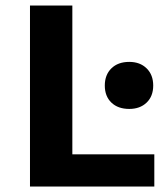

<svg xmlns="http://www.w3.org/2000/svg" viewBox="-20 -678 602 698"><path d="M89 0V-658H243V0ZM137 0V-117H541V0ZM450 -282Q409 -282 385 -305Q361 -328 361 -367Q361 -406 385 -429.5Q409 -453 450 -453Q489 -453 513 -429.5Q537 -406 537 -367Q537 -328 513 -305Q489 -282 450 -282Z"/></svg>

Font: Ysabeau ExtraBold
Style: Regular
Weight: 800
Designer: Christian Thalmann (Catharsis Fonts)
Version: Version 2.002